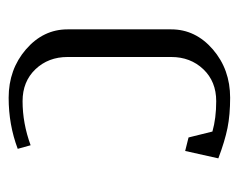

<svg xmlns="http://www.w3.org/2000/svg" viewBox="-74 -478 552 444"><g transform="rotate(90 202.0 -256.0)"><path d="M47.9 -136.2V-376Q47.9 -432.1 94.2 -472.2Q140.6 -512.2 206.1 -512.2Q245.6 -512.2 275.9 -506.1Q306.2 -500 346.2 -484.9L329.1 -408.2L297.9 -416L284.2 -471.2Q253.4 -480 213.9 -480Q168.5 -480 140.1 -450.2Q111.8 -420.4 111.8 -376V-136.2Q111.8 -91.8 140.1 -62Q168.5 -32.2 213.9 -32.2Q265.1 -32.2 315.9 -50.8L324.2 -21Q268.6 0 206.1 0Q140.6 0 94.2 -40Q47.9 -80.1 47.9 -136.2Z"/></g></svg>

Font: Gawaa
Style: Regular
Weight: 400
Designer: T. Christopher White
Version: Version 1.0